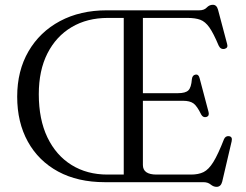

<svg xmlns="http://www.w3.org/2000/svg" viewBox="-20 -742 1002 782"><path d="M415 -700H791.5Q811.5 -700 822 -711.2Q832.5 -722.5 847 -722.5Q862.5 -722.5 868 -702.5L905 -563Q910 -547 895 -543Q878.5 -539.5 870.5 -556.5Q849.5 -606.5 832.8 -630.2Q816 -654 795.8 -661.5Q775.5 -669 743.5 -669H562V-362.5H705Q735.5 -362.5 747.2 -374Q759 -385.5 761.5 -419.5Q763.5 -436 776 -438Q789 -440.5 793 -423.5L829.5 -285.5Q833.5 -269.5 820.5 -265.5Q807 -262 799.5 -275.5Q782.5 -310.5 767.8 -321Q753 -331.5 725.5 -331.5H562V-70Q562 -31 617.5 -31H758Q788.5 -31 809.2 -41.2Q830 -51.5 849 -82.2Q868 -113 892.5 -175.5Q898.5 -188.5 911.5 -187.5Q928 -186 923.5 -166.5L885 -2Q879.5 19 862 19Q849.5 19 838 9.5Q826.5 0 808.5 0H407Q297 0 217 -43.2Q137 -86.5 93.5 -165Q50 -243.5 50 -348.5Q50 -453.5 96 -532.8Q142 -612 224.2 -656Q306.5 -700 415 -700ZM138 -358.5Q138 -255.5 173.2 -182.2Q208.5 -109 271.5 -70Q334.5 -31 417.5 -31H484V-669H419Q335 -669 271.8 -631.5Q208.5 -594 173.2 -524.5Q138 -455 138 -358.5Z"/></svg>

Font: Fraunces 9pt Light
Style: Regular
Weight: 300
Version: Version 1.000;[0bf87f6ff]